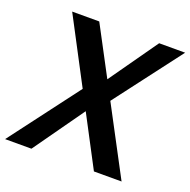

<svg xmlns="http://www.w3.org/2000/svg" viewBox="-138 -853 969 979"><g transform="rotate(20 347.0 -364.0)"><path d="M90 -728H237L623 0H473ZM-9 0 294 -401 337 -286 134 0ZM361 -443 562 -728H703L411 -344Z"/></g></svg>

Font: Josefin Sans Thin SemiBold
Style: Italic
Weight: 600
Italic angle: -7°
Version: Version 2.000